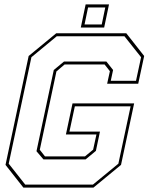

<svg xmlns="http://www.w3.org/2000/svg" viewBox="-20 -851 679 871"><path d="M86 0 5 -103 110 -597 235 -700H553L634 -597L607 -471H466L478.5 -528L454.5 -558.5H273L236 -527L160.5 -171.5L184 -141.5H365.5L402.5 -172L417.5 -241H279L309 -382H588.5L529 -103L404 0ZM94.5 -13.5H401.5L517 -108.5L572.5 -368.5H319.5L295 -254H433.5L415 -166.5L368.5 -128H177L145.5 -165L224 -533.5L270.5 -572H462.5L493 -533.5L482.5 -484.5H597L620 -591.5L544.5 -686.5H237.5L122.5 -591.5L19.5 -108.5ZM346.5 -726 368.5 -831H474.5L452.5 -726ZM363.5 -740H441.5L457.5 -817H379.5Z"/></svg>

Font: Tourney Thin
Style: Italic
Weight: 100
Italic angle: -12°
Designer: Tyler Finck
Foundry: Etcetera Type Co
Version: Version 1.015